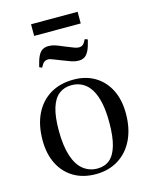

<svg xmlns="http://www.w3.org/2000/svg" viewBox="-131 -968 843 1067"><g transform="rotate(-15 290.5 -435.0)"><path d="M287 14Q214 14 160.5 -17.5Q107 -49 77.5 -107Q48 -165 48 -244Q48 -332 79 -395Q110 -458 166.5 -492Q223 -526 301 -526Q371 -526 423.5 -494.5Q476 -463 505 -405.5Q534 -348 534 -269Q534 -183 503.5 -119.5Q473 -56 417 -21Q361 14 287 14ZM303 -14Q345 -14 373.5 -37.5Q402 -61 417 -112Q432 -163 432 -245Q432 -310 422 -357.5Q412 -405 392.5 -436.5Q373 -468 345 -483.5Q317 -499 282 -499Q240 -499 210 -476Q180 -453 164.5 -403.5Q149 -354 149 -274Q149 -185 168 -127Q187 -69 222 -41.5Q257 -14 303 -14ZM153 -817V-884H421V-817ZM357 -620Q338 -620 318.5 -626.5Q299 -633 269 -645Q241 -656 227 -661.5Q213 -667 206.5 -669Q200 -671 194 -671Q181 -671 171.5 -664.5Q162 -658 150 -635L135 -642Q144 -681 154.5 -702.5Q165 -724 179.5 -733Q194 -742 215 -742Q234 -742 252 -736Q270 -730 300 -717Q337 -702 351.5 -696.5Q366 -691 378 -691Q391 -691 400 -698Q409 -705 420 -727L436 -721Q427 -681 416 -659Q405 -637 391 -628.5Q377 -620 357 -620Z"/></g></svg>

Font: Literata 60pt
Style: Regular
Weight: 400
Designer: Latin by Veronika Burian and Jose Scaglione. Greek by Irene Vlachou. Cyrillic by Vera Evstafieva.
Foundry: TypeTogether
Version: Version 3.002